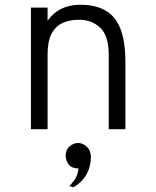

<svg xmlns="http://www.w3.org/2000/svg" viewBox="-20 -543 656 807"><path d="M110 0V-511H180V-424L168 -436Q184 -465.5 206 -484.8Q228 -504 256 -513.5Q284 -523 318 -523Q382.5 -523 424.5 -498.2Q466.5 -473.5 486.8 -420.5Q507 -367.5 507 -283V0H437V-312Q437 -393 401.2 -426.5Q365.5 -460 312 -460Q273 -460 243.2 -446.5Q213.5 -433 196.8 -401.2Q180 -369.5 180 -314V0ZM289 244 271 239Q278 233.5 292.5 214.2Q307 195 310 165Q281.5 165 268.8 148.5Q256 132 256 111Q256 87 272.2 72.5Q288.5 58 308 58Q328.5 58 345.2 74Q362 90 362 117Q362 156.5 344.2 189Q326.5 221.5 289 244Z"/></svg>

Font: Overpass Mono Light Light
Style: Regular
Weight: 300
Monospace: yes
Version: Version 4.000